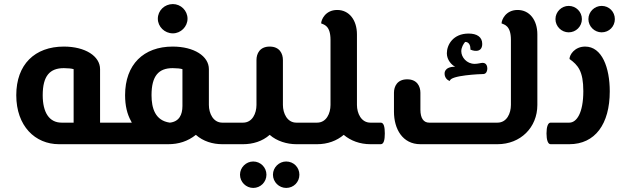

<svg xmlns="http://www.w3.org/2000/svg" viewBox="-20 -709 3083 944"><path d="M535 0V-106H472V-369C472 -433 399 -480 294 -480C151 -480 60 -392 60 -241C60 -89 153 0 270 0ZM190 -241C190 -336 225 -374 294 -374C314 -374 333 -372 342 -369V-106H283C222 -106 190 -156 190 -241ZM535 0C550 0 555 -21 555 -53C555 -85 550 -106 535 -106Z M1124 0V-106H1073C1028 -106 1007 -152 1007 -193V-369C1007 -433 934 -480 829 -480C686 -480 595 -392 595 -241C595 -190 605 -148 624 -114C625 -111 627 -109 628 -106H535C522 -106 515 -85 515 -53C515 -21 522 0 535 0H807C858 0 903 -14 943 -46C979 -14 1026 0 1073 0ZM725 -241C725 -336 760 -374 829 -374C849 -374 868 -372 877 -369V-188C877 -145 861 -111 815 -106C743 -116 725 -177 725 -241ZM830 -545C869 -545 902 -578 902 -617C902 -657 869 -689 830 -689C789 -689 756 -657 756 -617C756 -578 789 -545 830 -545ZM1124 0C1139 0 1144 -21 1144 -53C1144 -85 1139 -106 1124 -106Z M1488 0C1503 0 1508 -21 1508 -53C1508 -85 1503 -106 1488 -106H1437C1392 -106 1371 -152 1371 -193V-414C1371 -445 1355 -480 1306 -480C1257 -480 1241 -445 1241 -414V-193C1241 -152 1221 -106 1175 -106H1124C1111 -106 1104 -85 1104 -53C1104 -21 1111 0 1124 0H1175C1223 0 1270 -14 1306 -46C1341 -15 1391 0 1437 0ZM1387 215C1424 215 1452 186 1452 150C1452 114 1424 85 1387 85C1352 85 1322 114 1322 150C1322 186 1352 215 1387 215ZM1225 215C1261 215 1290 186 1290 150C1290 114 1261 85 1225 85C1190 85 1160 114 1160 150C1160 186 1190 215 1225 215Z M1488 -106C1475 -106 1468 -85 1468 -53C1468 -21 1475 0 1488 0H1539C1591 0 1636 -17 1670 -46C1704 -17 1750 0 1801 0H1852C1867 0 1872 -21 1872 -53C1872 -85 1867 -106 1852 -106H1801C1756 -106 1735 -152 1735 -193V-540C1735 -610 1697 -660 1638 -660C1579 -660 1559 -611 1559 -594C1571 -588 1605 -585 1605 -513V-193C1605 -152 1585 -106 1539 -106Z M2426 0C2539 0 2622 -82 2622 -193V-540C2622 -610 2584 -660 2525 -660C2466 -660 2446 -611 2446 -594C2458 -588 2492 -585 2492 -513V-193C2492 -152 2472 -106 2426 -106H2090C2063 -106 2047 -127 2047 -170V-253C2047 -284 2031 -319 1982 -319C1933 -319 1917 -284 1917 -253V-160C1917 -75 1959 0 2047 0ZM2192 -311C2192 -339 2344 -345 2357 -345C2373 -346 2376 -364 2376 -372C2376 -381 2373 -400 2353 -400C2344 -400 2330 -395 2314 -395C2274 -395 2248 -428 2248 -457C2248 -476 2259 -494 2267 -503C2288 -503 2293 -482 2293 -469V-465C2310 -458 2320 -459 2321 -459C2337 -459 2351 -468 2351 -493C2351 -528 2324 -544 2284 -544C2208 -544 2177 -489 2177 -447C2177 -414 2201 -389 2218 -381C2161 -381 2166 -346 2166 -346C2166 -331 2176 -315 2192 -311Z M2687 -106C2674 -106 2667 -85 2667 -53C2667 -21 2674 0 2687 0H2779C2906 0 2978 -99 2978 -260C2978 -376 2940 -480 2857 -480C2806 -480 2780 -440 2780 -419C2822 -389 2848 -359 2848 -261C2848 -153 2815 -106 2779 -106ZM2938 -550C2975 -550 3003 -579 3003 -615C3003 -651 2975 -680 2938 -680C2903 -680 2873 -651 2873 -615C2873 -579 2903 -550 2938 -550ZM2776 -550C2812 -550 2841 -579 2841 -615C2841 -651 2812 -680 2776 -680C2741 -680 2711 -651 2711 -615C2711 -579 2741 -550 2776 -550Z"/></svg>

Font: Mesarto
Style: Regular
Weight: 700
Designer: Mohamed Gaber
Foundry: Kief Type Foundry
Version: Version 2.020